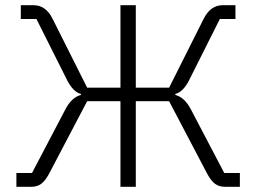

<svg xmlns="http://www.w3.org/2000/svg" viewBox="-20 -718 985 738"><path d="M43 0V-53H103L232 -299Q256 -344 291 -353V-357Q262 -364 239 -408L120 -645H60V-698H109Q156 -698 182 -646L315 -381H443V-698H502V-381H630L763 -646Q789 -698 836 -698H885V-645H825L706 -408Q683 -364 654 -357V-353Q689 -344 713 -299L842 -53H902V0H845Q822 0 806.5 -11.5Q791 -23 776 -51L630 -329H502V0H443V-329H315L169 -51Q154 -23 138.5 -11.5Q123 0 100 0Z"/></svg>

Font: IBM Plex Sans Light
Style: Regular
Weight: 300
Designer: Mike Abbink, Paul van der Laan, Pieter van Rosmalen
Foundry: Bold Monday
Version: Version 3.0